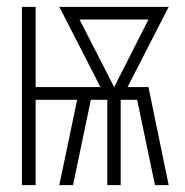

<svg xmlns="http://www.w3.org/2000/svg" viewBox="-20 -540 540 560"><path d="M44 0V-520H84V-286H273L153 -520H472L352 -286H413L472 0H432L380 -249H332V0H293V-249H245L193 0H153L205 -249H84V0ZM313 -286 413 -483H212Z"/></svg>

Font: Iosevka Curly Extralight
Style: Regular
Weight: 200
Monospace: yes
Designer: Belleve Invis
Foundry: Belleve Invis
Version: Version 22.1.2; ttfautohint (v1.8.4)